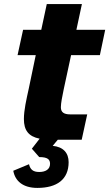

<svg xmlns="http://www.w3.org/2000/svg" viewBox="-20 -684 535 940"><path d="M163 236C258 236 316 195 316 110C316 65 290 35 238 30L263 0H380L407 -124H324C292 -124 278 -135 278 -159C278 -179 285 -213 292 -247L328 -414H469L495 -538H354L381 -664H209L182 -538H93L66 -414H155L121 -251C109 -196 97 -145 97 -101C97 -47 119 -16 174 -5L136 44L172 85C215 85 225 98 225 118C225 145 203 158 172 158C141 158 128 145 122 120L45 152C54 202 92 236 163 236Z"/></svg>

Font: Geist ExtraBold
Style: Italic
Weight: 800
Italic angle: -12°
Designer: Basement.studio, Andrés Briganti, Mateo Zaragoza
Foundry: Basement.studio, Vercel, Andrés Briganti, Guido Ferreyra, Mateo Zaragoza
Version: Version 1.500